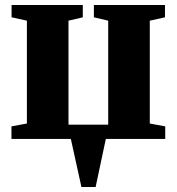

<svg xmlns="http://www.w3.org/2000/svg" viewBox="-20 -558 710 771"><path d="M307 193 264.5 0H26V-50.5L88 -62V-475L26.5 -488.5V-538H312.5V-488.5L255 -475V-57.5H414.5V-475L357 -488.5V-538H642.5V-488.5L581.5 -475V-62L643.5 -50.5V0H405L364 193Z"/></svg>

Font: Merriweather 60pt Black
Style: Regular
Weight: 900
Version: Version 2.100